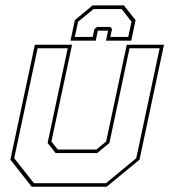

<svg xmlns="http://www.w3.org/2000/svg" viewBox="-20 -710 644 730"><path d="M100.5 0 19.5 -103 112.5 -540H254L175.5 -172L199.5 -141.5H346.5L383.5 -172L462 -540H603.5L510.5 -103L385.5 0ZM109 -13.5H383L498 -108.5L587 -526.5H472.5L396 -166.5L349.5 -128H191.5L161 -166.5L237.5 -526.5H123L34 -108.5ZM451 -689.5 495.5 -633.5 479 -555.5H383L391 -593.5H352L344 -555.5H248L264.5 -633.5L332 -689.5ZM442.5 -675.5H335.5L277 -627.5L264.5 -569.5H332.5L339 -599.5L349 -607.5H400L406 -599.5L399.5 -569.5H467.5L480 -627.5Z"/></svg>

Font: Tourney Thin Thin
Style: Italic
Weight: 250
Italic angle: -12°
Version: Version 1.015